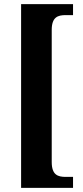

<svg xmlns="http://www.w3.org/2000/svg" viewBox="-20 -780 403 928"><path d="M82 128H333V75H298C260 75 230 66 230 3V-635C230 -698 260 -707 298 -707H333V-760H82Z"/></svg>

Font: Noto Serif Hebrew ExtraCondensed ExtraBold
Style: Regular
Weight: 800
Width: 2
Designer: Monotype Design Team
Foundry: Monotype Imaging Inc.
Version: Version 2.004